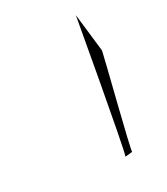

<svg xmlns="http://www.w3.org/2000/svg" viewBox="-97 -711 366 422"><g transform="rotate(-30 86.0 -499.5)"><path d="M99 -337 100 -338ZM100 -338C103 -338 118 -340 118 -340C115 -340 170 -554 172 -566L161 -662C161 -662 107 -358 100 -338Z"/></g></svg>

Font: Arrow
Style: Ita
Weight: 400
Version: Version 0.23